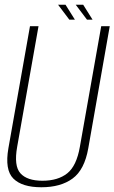

<svg xmlns="http://www.w3.org/2000/svg" viewBox="-20 -785 483 810"><path d="M154.5 5Q73 5 36.2 -31.8Q-0.5 -68.5 15.5 -160L106.5 -674.5H142.5L52.5 -166Q38 -85 66.2 -53.8Q94.5 -22.5 159 -22.5Q224.5 -22.5 263.8 -53.8Q303 -85 317 -166L407 -674.5H443L352.5 -160Q336.5 -68.5 286.2 -31.8Q236 5 154.5 5ZM347 -702 299.5 -765H331L370.5 -702ZM272.5 -702 225 -765H256.5L296 -702Z"/></svg>

Font: Anybody ExtraLight
Style: Italic
Weight: 200
Italic angle: -10°
Designer: Tyler Finck
Foundry: Etcetera Type Company
Version: Version 1.010; ttfautohint (v1.8.3) -l 8 -r 50 -G 200 -x 14 